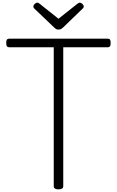

<svg xmlns="http://www.w3.org/2000/svg" viewBox="-20 -1419 886 1454"><path d="M423 15Q387 15 387 -9V-1061H50Q38 -1061 32.5 -1068.5Q27 -1076 27 -1094Q27 -1112 32.5 -1119Q38 -1126 50 -1126H796Q808 -1126 813 -1119Q818 -1112 818 -1094Q818 -1076 813 -1068.5Q808 -1061 796 -1061H459V-9Q459 3 450 9Q441 15 423 15ZM585 -1399Q593 -1399 603.5 -1389.5Q614 -1380 614 -1370Q614 -1368 613.5 -1364.5Q613 -1361 608 -1356L458 -1211Q451 -1206 444.5 -1200.5Q438 -1195 423 -1195Q409 -1195 402.5 -1200.5Q396 -1206 390 -1211L238 -1356Q234 -1361 233.5 -1365Q233 -1369 233 -1371Q233 -1381 243.5 -1390Q254 -1399 262 -1399Q268 -1399 272.5 -1396Q277 -1393 282 -1389L423 -1277L564 -1389Q571 -1393 575 -1396Q579 -1399 585 -1399Z"/></svg>

Font: Playwrite BR Light
Style: Regular
Weight: 300
Version: Version 1.003